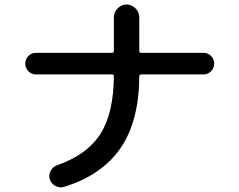

<svg xmlns="http://www.w3.org/2000/svg" viewBox="-20 -795 1040 834"><path d="M135.7 -471.7Q117.2 -471.7 103.5 -485.4Q89.8 -499 89.8 -518.6Q89.8 -537.1 103 -551.3Q116.2 -565.4 135.7 -565.4H465.8Q474.6 -565.4 474.6 -574.2V-719.7Q474.6 -742.2 491.2 -758.8Q507.8 -775.4 529.8 -775.4Q551.8 -775.4 568.4 -758.8Q585 -742.2 585 -719.7V-574.2Q585 -565.4 593.8 -565.4H864.3Q883.8 -565.4 897 -551.8Q910.2 -538.1 910.2 -518.6Q910.2 -499 896.5 -485.4Q882.8 -471.7 864.3 -471.7H593.8Q585 -471.7 585 -462.9Q584 -268.6 503.4 -151.4Q422.9 -34.2 258.8 16.6Q240.2 22.5 221.7 13.2Q203.1 3.9 196.3 -15.6Q190.4 -34.2 199.7 -52.2Q209 -70.3 227.5 -77.1Q357.4 -122.1 415.5 -212.4Q473.6 -302.7 474.6 -464.8Q474.6 -471.7 465.8 -471.7Z"/></svg>

Font: Rounded Mgen+ 2m medium
Style: Regular
Weight: 500
Designer: [Source Han Sans]
Ryoko NISHIZUKA  (kana & ideographs); Paul D. Hunt (Latin, Greek & Cyrillic); Wenlong ZHANG  (bopomofo
Version: Version 1.059.20150602